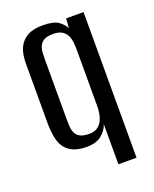

<svg xmlns="http://www.w3.org/2000/svg" viewBox="-120 -571 609 757"><g transform="rotate(-20 184.5 -192.5)"><path d="M245 116V-52Q237 -28 214.5 -9.5Q192 9 152 9Q120 9 98 0Q76 -9 62.5 -26.5Q49 -44 43.5 -71Q38 -98 38 -135V-379Q38 -409 44 -431Q50 -453 64 -469Q78 -485 99 -493Q120 -501 151 -501Q197 -501 217 -486.5Q237 -472 245 -455L248 -495H321V116ZM179 -36Q201 -36 214.5 -46Q228 -56 234.5 -71Q241 -86 243 -101Q245 -116 245 -126V-363Q245 -377 243.5 -393.5Q242 -410 236 -423.5Q230 -437 216.5 -446Q203 -455 179 -455Q154 -455 141 -448Q128 -441 122 -428.5Q116 -416 115 -401Q114 -386 114 -369V-122Q114 -105 115 -89.5Q116 -74 122 -62Q128 -50 141 -43Q154 -36 179 -36Z"/></g></svg>

Font: Alumni Sans Thin Medium
Style: Regular
Weight: 500
Version: Version 1.018